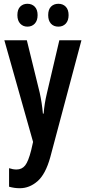

<svg xmlns="http://www.w3.org/2000/svg" viewBox="-20 -756 455 1016"><path d="M3 -543H122L190 -266Q202 -212 207 -155H211Q213 -181 217 -207Q221 -233 229 -266L294 -543H411L246 76Q221 166 178.5 203Q136 240 85 240Q70 240 56 238Q42 236 28 232V134Q49 141 67 141Q96 141 113 119.5Q130 98 145 39L155 -5ZM72 -676Q72 -706 87 -721Q102 -736 125 -736Q149 -736 164 -720.5Q179 -705 179 -676Q179 -647 164 -631Q149 -615 125 -615Q102 -615 87 -631Q72 -647 72 -676ZM235 -676Q235 -706 250 -721Q265 -736 289 -736Q313 -736 328 -720.5Q343 -705 343 -676Q343 -647 328 -631Q313 -615 289 -615Q264 -615 249.5 -631Q235 -647 235 -676Z"/></svg>

Font: Noto Sans Gujarati UI ExtraCondensed SemiBold
Style: Regular
Weight: 600
Width: 2
Designer: Jelle Bosma - Monotype Design Team, Universal Thirst
Foundry: Monotype Imaging Inc.
Version: Version 2.106; ttfautohint (v1.8.4.7-5d5b)